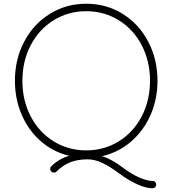

<svg xmlns="http://www.w3.org/2000/svg" viewBox="-20 -826 924 1029"><path d="M817 164Q817 172 811.5 177.5Q806 183 798 183Q763 183 716 162Q669 141 618 103Q567 65 527 46.5Q487 28 449 28Q397 28 357 43.5Q317 59 282 94Q277 99 268 99Q260 99 254.5 93Q249 87 249 79Q249 71 255 65Q295 25 351 9Q266 -11 200 -68Q134 -125 97 -209.5Q60 -294 60 -393Q60 -509 110 -603.5Q160 -698 247.5 -752Q335 -806 442 -806Q550 -806 637 -752Q724 -698 774 -603.5Q824 -509 824 -393Q824 -293 786 -208Q748 -123 681 -66Q614 -9 527 11Q579 27 635 70Q681 105 724.5 124.5Q768 144 800 144Q807 144 812 150Q817 156 817 164ZM442 -20Q538 -20 616.5 -68.5Q695 -117 739.5 -202.5Q784 -288 784 -393Q784 -498 739.5 -583.5Q695 -669 616.5 -717.5Q538 -766 442 -766Q346 -766 267.5 -717.5Q189 -669 144.5 -583.5Q100 -498 100 -393Q100 -288 144.5 -202.5Q189 -117 267.5 -68.5Q346 -20 442 -20Z"/></svg>

Font: Tsukimi Rounded Light
Style: Regular
Weight: 300
Designer: Takashi Funayama
Foundry: Takashi Funayama
Version: Version 1.032; ttfautohint (v1.8.3)